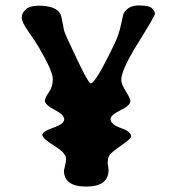

<svg xmlns="http://www.w3.org/2000/svg" viewBox="-20 -689 640 708"><path d="M215.8 -60.5Q215.8 -61.5 219.7 -77.1Q223.6 -92.8 223.6 -104Q223.6 -124.5 179.9 -151.6Q136.2 -178.7 136.2 -191.4Q136.2 -204.1 176.5 -218Q216.8 -231.9 216.8 -248.8Q216.8 -265.6 181.2 -284.2Q145.5 -302.7 145.5 -317.4Q145.5 -328.1 160.2 -348.9Q174.8 -369.6 174.8 -397.7Q174.8 -425.8 124.5 -512.2Q110.4 -536.6 85.2 -572Q60.1 -607.4 60.1 -624Q60.1 -640.6 75 -654.3Q89.8 -668 122.1 -668Q187 -668 203.1 -636.7Q206.1 -630.9 209.7 -609.9Q213.4 -588.9 216.3 -576.4Q219.2 -564 262.9 -472.7Q306.6 -381.3 314 -381.3Q332.5 -381.3 402.3 -527.8Q418.5 -561 426.3 -598.6Q434.1 -636.2 437 -641.6Q453.6 -668.9 492.4 -668.9Q531.2 -668.9 541.3 -657.7Q551.3 -646.5 551.3 -638.4Q551.3 -630.4 489.3 -530.8Q427.2 -431.2 427.2 -394.5Q427.2 -378.9 444.1 -352.1Q460.9 -325.2 460.9 -316.9Q460.9 -300.3 424.3 -282.5Q387.7 -264.6 387.7 -250Q387.7 -230 425.5 -217Q463.4 -204.1 463.4 -186Q463.4 -177.7 428.2 -153.3Q393.1 -128.9 385 -118.7Q377 -108.4 377 -85.9L378.9 -75.2L380.4 -63Q380.4 -1 298.1 -1Q215.8 -1 215.8 -60.5Z"/></svg>

Font: Averia Gruesa Libre
Style: Regular
Weight: 400
Italic angle: -1.70001°
Version: Version 1.002